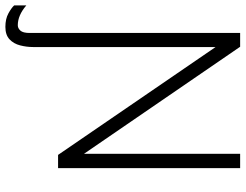

<svg xmlns="http://www.w3.org/2000/svg" viewBox="-142 -582 891 696"><g transform="rotate(90 303.0 -234.5)"><path d="M47 146Q58 146 66.5 136.5Q75 127 75 103V-660H125L513 -94V-660H565V0H517L126 -571V91Q126 114 120 137.5Q114 161 98 176Q82 191 53 191Q24 191 4 180Q-16 169 -25 159V115Q11 146 47 146Z"/></g></svg>

Font: Lil Grotesk Light
Style: Regular
Weight: 300
Designer: Bastien Sozeau
Foundry: NBR — Bastien Sozeau
Version: Version 3.003; ttfautohint (v1.8.4.7-5d5b);gftools[0.9.33]